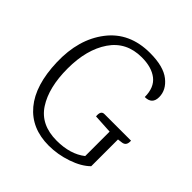

<svg xmlns="http://www.w3.org/2000/svg" viewBox="-189 -833 989 989"><g transform="rotate(45 306.0 -338.5)"><path d="M402 -303H596Q596 -303 596 -296Q596 -266 568 -263L544 -260V-65Q508 -29 443.5 -7Q379 15 314 15Q188 15 116.5 -70.5Q45 -156 40 -318.5Q35 -481 116 -586.5Q197 -692 346 -692Q444 -692 492 -654Q540 -616 540 -564Q540 -512 487 -512Q487 -581 445.5 -613.5Q404 -646 332 -646Q220 -646 161 -559.5Q102 -473 102 -335Q102 -197 155.5 -114.5Q209 -32 325 -32Q424 -32 485 -80V-258L380 -264Q376 -303 402 -303Z"/></g></svg>

Font: Karma Light
Style: Regular
Weight: 300
Designer: Joana Correia
Foundry: Indian Type Foundry
Version: Version 1.202;PS 1.0;hotconv 1.0.78;makeotf.lib2.5.61930; tt